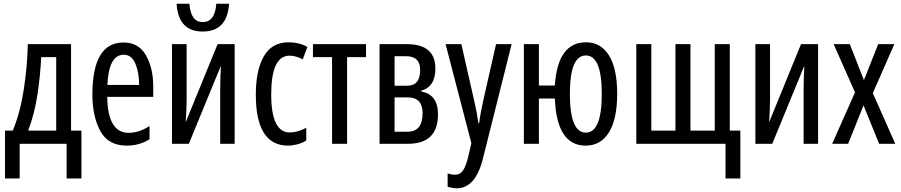

<svg xmlns="http://www.w3.org/2000/svg" viewBox="-20 -775 4858 1035"><path d="M283 -467V-71H132Q167 -164 182.5 -269Q198 -374 202 -467ZM363 -537H130Q127 -415 108 -291.5Q89 -168 49 -71H7V187H86V0H339V187H419V-71H363Z M646 -546Q478 -546 478 -265Q478 -148 520.5 -69Q563 10 664 10Q731 10 786 -24V-96Q731 -59 673 -59Q561 -59 558 -253H806V-309Q806 -409 766.5 -477.5Q727 -546 646 -546ZM647 -480Q690 -480 710 -431.5Q730 -383 730 -317H559Q566 -480 647 -480Z M986 -537H907V0H998L1171 -421Q1169 -389 1168 -356.5Q1167 -324 1167 -293V0H1245V-537H1153L981 -116Q983 -150 984.5 -178.5Q986 -207 986 -237ZM1215 -755H1146Q1139 -656 1073 -656Q1008 -656 1001 -755H932Q941 -605 1073 -605Q1205 -605 1215 -755Z M1533 10Q1556 10 1583 3Q1610 -4 1631 -18V-86Q1583 -61 1542 -61Q1442 -61 1442 -266Q1442 -475 1541 -475Q1574 -475 1612 -455L1637 -522Q1593 -547 1535 -547Q1446 -547 1402.5 -472Q1359 -397 1359 -265Q1359 10 1533 10Z M1953 -467H1851V0H1770V-467H1667V-537H1953Z M2327 -405Q2327 -537 2174 -537H2026V0H2180Q2341 0 2341 -159Q2341 -266 2250 -282V-286Q2327 -307 2327 -405ZM2245 -398Q2245 -313 2176 -313H2107V-472H2169Q2245 -472 2245 -398ZM2258 -165Q2258 -65 2177 -65H2107V-250H2178Q2258 -250 2258 -165Z M2382 -537 2521 -3 2505 65Q2492 121 2476 144Q2460 167 2431 167Q2416 167 2393 160V232Q2422 240 2442 240Q2543 240 2583 81L2738 -537H2654L2585 -233Q2578 -199 2572 -169Q2566 -139 2563 -111H2559Q2550 -174 2536 -233L2467 -537Z M3307 -269Q3307 -405 3263 -476Q3219 -547 3139 -547Q2986 -547 2971 -314H2885V-537H2804V0H2885V-244H2971Q2981 10 3137 10Q3219 10 3263 -62Q3307 -134 3307 -269ZM3052 -269Q3052 -476 3138 -476Q3224 -476 3224 -269Q3224 -60 3138 -60Q3052 -60 3052 -269Z M3914 -537V-71H3971V187H3891V0H3410V-537H3491V-71H3621V-537H3702V-71H3833V-537Z M4131 -537H4052V0H4143L4316 -421Q4314 -389 4313 -356.5Q4312 -324 4312 -293V0H4390V-537H4298L4126 -116Q4128 -150 4129.5 -178.5Q4131 -207 4131 -237Z M4589 -277 4474 -537H4561L4637 -343L4714 -537H4801L4685 -273L4806 0H4719L4635 -207L4552 0H4466Z"/></svg>

Font: Noto Sans Display Condensed
Style: Regular
Weight: 400
Width: 3
Designer: Monotype Design Team
Foundry: Monotype Imaging Inc.
Version: Version 1.900